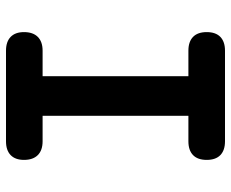

<svg xmlns="http://www.w3.org/2000/svg" viewBox="-85 -685 770 640"><g transform="rotate(-90 300.0 -365.0)"><path d="M366 -122H451Q481 -122 497 -106.5Q513 -91 513 -61Q513 -31 497 -15.5Q481 0 451 0H149Q119 0 103 -15.5Q87 -31 87 -61Q87 -91 103 -106.5Q119 -122 149 -122H234V-608H149Q119 -608 103 -624Q87 -640 87 -670Q87 -699 103 -714.5Q119 -730 149 -730H451Q481 -730 497 -714.5Q513 -699 513 -670Q513 -640 497 -624Q481 -608 451 -608H366Z"/></g></svg>

Font: Maple Mono
Style: Bold
Weight: 700
Monospace: yes
Designer: subframe7536
Version: Version 7.200